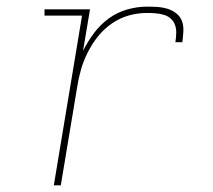

<svg xmlns="http://www.w3.org/2000/svg" viewBox="-20 -558 640 578"><path d="M142 0 227 -511H114V-530H251L230 -405Q244 -433 263 -458.5Q282 -484 307.5 -502.5Q333 -521 363 -529.5Q393 -538 422 -538Q438 -538 454 -537Q470 -536 484.5 -531.5Q499 -527 511 -517.5Q523 -508 528 -494Q533 -480 532 -463.5Q531 -447 529 -431H508Q510 -444 510.5 -457.5Q511 -471 507 -482.5Q503 -494 494 -502Q485 -510 473 -513.5Q461 -517 448 -518Q435 -519 422 -519Q395 -519 368 -511.5Q341 -504 317 -487.5Q293 -471 275 -448.5Q257 -426 244 -400Q231 -374 223.5 -347.5Q216 -321 212 -294L163 0Z"/></svg>

Font: Iosevka Slab Thin Extended
Style: Italic
Weight: 100
Width: 7
Italic angle: -9°
Monospace: yes
Designer: Belleve Invis
Foundry: Belleve Invis
Version: Version 11.1.0; ttfautohint (v1.8.3)